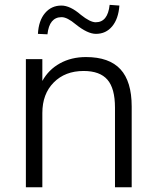

<svg xmlns="http://www.w3.org/2000/svg" viewBox="-20 -788 661 808"><path d="M88.9 0V-539.1H158.2V-447.3Q184.6 -495.1 232.4 -521.5Q280.3 -547.9 341.8 -547.9Q439.5 -547.9 486.8 -496.6Q534.2 -445.3 534.2 -339.8V0H463.9V-335Q463.9 -416 432.1 -452.6Q400.4 -489.3 332 -489.3Q253.9 -489.3 206.1 -440.9Q158.2 -392.6 158.2 -312.5V0ZM139.6 -645.5Q142.6 -701.2 169.4 -732.9Q196.3 -764.6 238.3 -764.6Q275.4 -764.6 320.3 -725.6Q359.4 -694.3 382.8 -694.3Q433.6 -694.3 441.4 -767.6L482.4 -764.6Q478.5 -709 452.1 -677.2Q425.8 -645.5 383.8 -645.5Q348.6 -645.5 298.8 -685.5Q262.7 -715.8 239.3 -715.8Q187.5 -715.8 179.7 -643.6Z"/></svg>

Font: Min Sans Light
Style: Regular
Weight: 300
Designer: Jinseong-Kim, NotoSansCJK, Nunito
Foundry: Jinseong-Kim
Version: Version 1.400;Glyphs 3.1.2 (3151)